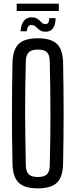

<svg xmlns="http://www.w3.org/2000/svg" viewBox="-20 -1015 410 1042"><path d="M185.2 7.2Q112.6 7.2 80.8 -24.2Q49 -55.6 47.7 -127.8Q46.3 -197.9 45.6 -265.4Q44.9 -332.9 44.9 -399.9Q44.9 -466.9 45.6 -534.4Q46.3 -601.9 47.7 -672Q49 -744.5 80.8 -775.9Q112.6 -807.2 185.2 -807.2Q257.9 -807.2 289.7 -775.9Q321.4 -744.5 322.5 -672Q323.7 -601.7 324.5 -534Q325.3 -466.3 325.3 -399.6Q325.3 -332.8 324.5 -265.3Q323.7 -197.9 322.5 -127.8Q321.4 -55.6 289.7 -24.2Q257.9 7.2 185.2 7.2ZM185.2 -54.4Q219.5 -54.4 234.5 -68.6Q249.5 -82.9 250 -116.5Q252.1 -188.6 252.9 -259.9Q253.7 -331.2 253.7 -402.1Q253.7 -472.9 252.7 -543.3Q251.7 -613.6 250 -683.3Q249.5 -717.2 234.4 -731.6Q219.3 -746 185.2 -746Q151.5 -746 136.4 -731.6Q121.2 -717.2 120.2 -683.3Q118.2 -613.6 117.2 -543.3Q116.1 -472.9 116.3 -402.1Q116.5 -331.2 117.6 -259.9Q118.6 -188.6 120.2 -116.5Q121.2 -82.9 136.4 -68.6Q151.5 -54.4 185.2 -54.4ZM247.7 -916.6H281.8Q281.2 -880.2 267.5 -861.5Q253.7 -842.8 228 -842.8Q210.8 -842.8 200.8 -848.3Q190.8 -853.7 183.8 -861Q176.8 -868.3 169.3 -873.8Q161.8 -879.2 149.6 -879.2Q138.7 -879.2 132.9 -870.4Q127 -861.6 125 -845.4H91.4Q94.6 -883.3 109.7 -902.1Q124.8 -920.9 150.6 -920.9Q168.4 -920.9 178.7 -915.3Q189 -909.8 195.9 -902.6Q202.8 -895.4 209.4 -889.8Q216 -884.2 227.2 -884.2Q237.8 -884.2 242.6 -892.5Q247.5 -900.8 247.7 -916.6ZM70.6 -995.2H299.2V-955.3H70.6Z"/></svg>

Font: Big Shoulders Display SC Thin
Style: Regular
Weight: 100
Designer: Patric King
Foundry: XO Type Co
Version: Version 2.002